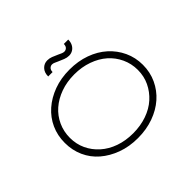

<svg xmlns="http://www.w3.org/2000/svg" viewBox="-186 -1137 1416 1416"><g transform="rotate(-45 521.5 -429.5)"><path d="M521 10Q431 10 356.5 -17.5Q282 -45 227.5 -92Q173 -139 143.5 -204.5Q114 -270 114 -347Q114 -424 143.5 -489Q173 -554 227.5 -602Q282 -650 356.5 -677.5Q431 -705 521 -705Q610 -705 685 -678Q760 -651 814 -602.5Q868 -554 898.5 -488.5Q929 -423 929 -347Q929 -270 898.5 -204.5Q868 -139 814 -91.5Q760 -44 685 -17Q610 10 521 10ZM521 -40Q598 -40 664 -63Q730 -86 776.5 -128Q823 -170 849.5 -225.5Q876 -281 876 -347Q876 -412 849.5 -469Q823 -526 776.5 -567Q730 -608 664 -631.5Q598 -655 521 -655Q443 -655 378 -631.5Q313 -608 266 -567Q219 -526 193 -469Q167 -412 167 -347Q167 -281 193 -225.5Q219 -170 266 -128Q313 -86 378 -63Q443 -40 521 -40ZM592 -779Q570 -779 549 -787.5Q528 -796 505 -806Q493 -811 480.5 -817Q468 -823 457 -823Q442 -823 431 -812Q420 -801 420 -780H374Q374 -821 397 -845Q420 -869 453 -869Q475 -869 495.5 -861Q516 -853 540 -842Q551 -837 564 -831Q577 -825 588 -825Q603 -825 614 -835.5Q625 -846 625 -868H671Q671 -841 660.5 -821Q650 -801 632 -790Q614 -779 592 -779Z"/></g></svg>

Font: Lexend Tera ExtraLight
Style: Regular
Weight: 250
Designer: Bonnie Shaver-Troup, Thomas Jockin
Foundry: Lexend
Version: Version 1.007